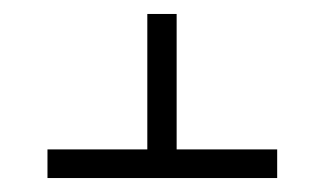

<svg xmlns="http://www.w3.org/2000/svg" viewBox="-20 -592 465 275"><path d="M48 -337H377V-378H233V-572H191V-378H48Z"/></svg>

Font: Noto Serif Hebrew ExtraCondensed Light
Style: Regular
Weight: 300
Width: 2
Designer: Monotype Design Team
Foundry: Monotype Imaging Inc.
Version: Version 2.004